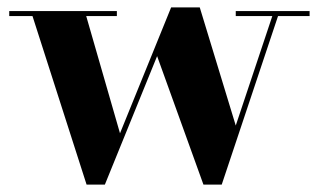

<svg xmlns="http://www.w3.org/2000/svg" viewBox="-20 -490 866 520"><path d="M305 -129 213.5 -446.5H296.5V-460H5V-446.5H68L214.5 10H264L405.5 -338L531 10H580.5L733 -446.5H818.5V-460H618.5V-446.5H717.5L618.5 -150L521 -470H443.5Z"/></svg>

Font: Bodoni* 16pt
Style: Bold
Weight: 700
Version: Version 2.3